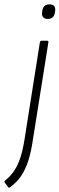

<svg xmlns="http://www.w3.org/2000/svg" viewBox="-75 -669 273 881"><path d="M108 -475Q110 -482 115 -482H141Q149 -482 147 -475L76 -28Q68 27 55 68Q42 109 21.5 139Q1 169 -30 191Q-33 194 -37 190L-54 168Q-56 164 -52 160Q-26 139 -9.5 114Q7 89 18.5 54Q30 19 38 -32ZM144 -582Q131 -582 123.5 -589.5Q116 -597 118 -611L119 -619Q123 -649 152 -649Q167 -649 173.5 -641Q180 -633 178 -619L177 -611Q172 -582 144 -582Z"/></svg>

Font: Sofia Sans Condensed ExtraLight
Style: Italic
Weight: 250
Italic angle: -9°
Version: Version 4.100